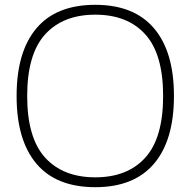

<svg xmlns="http://www.w3.org/2000/svg" viewBox="-20 -764 791 798"><path d="M167.5 -621Q93 -539 93 -365Q93 -191 167.5 -109Q242 -27 376 -27Q510 -27 584 -109Q658 -191 658 -365Q658 -539 584 -621Q510 -703 376 -703Q242 -703 167.5 -621ZM376 -744Q537 -744 620 -646.5Q703 -549 703 -365Q703 -181 620 -83.5Q537 14 376 14Q214 14 131.5 -83.5Q49 -181 49 -365Q49 -549 131.5 -646.5Q214 -744 376 -744Z"/></svg>

Font: Nacelle UltraLight
Style: Regular
Weight: 200
Designer: Sora Sagano
Foundry: Sora Sagano
Version: Version 1.000;FEAKit 1.0